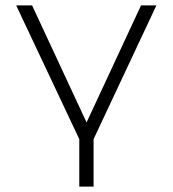

<svg xmlns="http://www.w3.org/2000/svg" viewBox="-20 -512 640 712"><path d="M274 180V4L40 -492H99L301 -58L503 -492H560L327 4V180Z"/></svg>

Font: Nunito Sans 7pt SemiExpanded ExtraLight
Style: Regular
Weight: 250
Width: 6
Designer: Vernon Adams
Foundry: Vernon Adams
Version: Version 3.101;gftools[0.9.27]